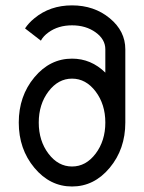

<svg xmlns="http://www.w3.org/2000/svg" viewBox="-20 -674 528 704"><path d="M244.1 -63.5Q294.9 -63.5 330.6 -110.6Q366.2 -157.7 366.2 -224.6Q366.2 -291.5 330.6 -338.6Q294.9 -385.7 244.1 -385.7Q193.4 -385.7 157.7 -338.6Q122.1 -291.5 122.1 -224.6Q122.1 -157.7 157.7 -110.6Q193.4 -63.5 244.1 -63.5ZM244.1 9.8Q163.1 9.8 106 -58.8Q48.8 -127.4 48.8 -224.6Q48.8 -321.8 106 -390.4Q163.1 -459 244.1 -459Q314 -459 366.2 -407.7V-493.2Q366.2 -529.8 330.6 -555.4Q294.9 -581.1 244.1 -581.1Q193.4 -581.1 157.7 -555.2Q138.7 -541.5 129.9 -524.9L71.8 -569.8Q85 -589.8 106 -606.9Q163.1 -654.3 244.1 -654.3Q325.2 -654.3 382.3 -607.2Q439.5 -560.1 439.5 -493.2V-224.6Q439.5 -127.4 382.3 -58.8Q325.2 9.8 244.1 9.8Z"/></svg>

Font: Catrinity
Style: Regular
Weight: 400
Designer: Alexander Lange
Foundry: High-Logic / Made with FontCreator
Version: Version 2.090;May 20, 2024;FontCreator 15.0.0.2974 64-bit